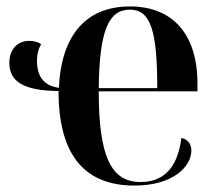

<svg xmlns="http://www.w3.org/2000/svg" viewBox="-20 -567 676 597"><path d="M398 10C518 10 575 -49 575 -99C575 -118 565 -134 544 -138C532 -40 484 -1 417 -1C326 -1 287 -79 287 -283H594V-307C594 -463 515 -547 384 -547C251 -547 171 -462 163 -294C118 -300 95 -328 95 -377C95 -399 100 -417 108 -429C101 -436 84 -440 71 -440C35 -440 9 -414 9 -371C9 -311 58 -285 162 -284C162 -91 238 10 398 10ZM469 -293H287C289 -473 318 -537 384 -537C448 -537 469 -473 469 -293Z"/></svg>

Font: Noto Serif Display SemiCondensed SemiBold
Style: Regular
Weight: 600
Width: 4
Designer: Monotype Design Team
Foundry: Monotype Imaging Inc.
Version: Version 2.009